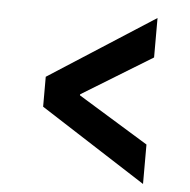

<svg xmlns="http://www.w3.org/2000/svg" viewBox="-47 -684 694 703"><g transform="rotate(5 300.0 -332.0)"><path d="M504 -27 115 -277V-387L504 -637V-492L246 -334V-330L504 -172Z"/></g></svg>

Font: Source Code Pro Black
Style: Italic
Weight: 900
Italic angle: -11°
Monospace: yes
Designer: Paul D. Hunt, Teo Tuominen
Foundry: Adobe Systems Incorporated
Version: Version 1.050;PS 1.000;hotconv 16.6.51;makeotf.lib2.5.65220